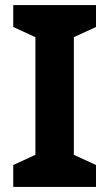

<svg xmlns="http://www.w3.org/2000/svg" viewBox="-20 -734 429 754"><path d="M357 0V-86L270 -126V-588L357 -628V-714H32V-628L119 -588V-126L32 -86V0Z"/></svg>

Font: Noto Sans Gujarati
Style: Bold
Weight: 700
Designer: Jelle Bosma - Monotype Design Team, Universal Thirst
Foundry: Monotype Imaging Inc.
Version: Version 2.106